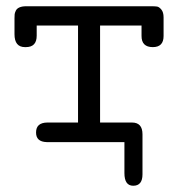

<svg xmlns="http://www.w3.org/2000/svg" viewBox="-20 -450 565 608"><path d="M25.9 -341.8V-392.1Q25.9 -400.9 26.4 -405Q26.9 -409.2 30 -416Q33.2 -422.9 41.5 -426.5Q49.8 -430.2 63 -430.2H460Q471.2 -430.2 477.5 -429.2Q483.9 -428.2 491 -419.7Q498 -411.1 498 -395V-335.9Q498 -300.8 463.9 -300.8Q427.7 -300.8 428.2 -336.9V-369.1H296.9V-62H397.9Q431.2 -62 431.2 -24.9V102.1Q431.2 138.2 401.9 138.2Q374 138.2 374 98.1V0H127.9Q93.8 -1 94.2 -30.8Q94.2 -61.5 129.9 -62H227.1V-369.1H96.2V-336.9Q96.2 -300.8 62 -300.8H59.1Q25.9 -300.8 25.9 -341.8Z"/></svg>

Font: CMU Typewriter Text Variable Width
Style: Medium
Weight: 500
Version: Version 0.7.0